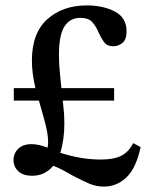

<svg xmlns="http://www.w3.org/2000/svg" viewBox="-20 -650 560 710"><path d="M402 -278H212L214 -260Q218 -228 218 -194Q218 -133 203 -85Q280 -60 353 -60Q401 -60 428.5 -74Q456 -88 472 -120H474L500 -106Q483 -27 447 6.5Q411 40 365 40Q337 40 313.5 30.5Q290 21 248 -1Q206 -26 177 -37Q146 0 99 0Q66 0 48 -16.5Q30 -33 30 -58Q30 -83 47.5 -100Q65 -117 97 -117Q122 -117 156 -104Q158 -116 158 -125Q158 -158 143 -210L124 -278H31V-324H111Q98 -379 98 -426Q98 -528 155 -579Q212 -630 301 -630Q361 -630 404.5 -607.5Q448 -585 448 -534Q448 -504 433 -491.5Q418 -479 399 -479Q378 -479 368 -490.5Q358 -502 346 -527Q334 -555 320 -569.5Q306 -584 277 -584Q239 -584 218.5 -552.5Q198 -521 198 -447Q198 -411 202 -375L207 -324H402Z"/></svg>

Font: Minipax
Style: Regular
Weight: 400
Designer: Raphaël Ronot, Igor Stepanchenko (Cyrillic)
Foundry: steppetype
Version: Version 1.002